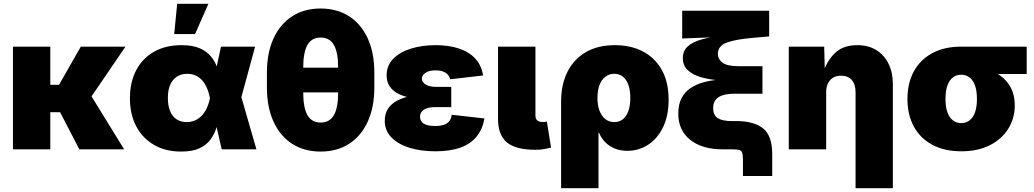

<svg xmlns="http://www.w3.org/2000/svg" viewBox="-20 -784 5427 1008"><path d="M244.1 -539.1V0H47.9V-539.1ZM638.7 -539.1 403.8 -194.8H207.5L203.1 -338.9H290L404.3 -539.1ZM396.5 0 291 -203.6 457 -283.7 631.8 0Z M931.2 11.7Q849.1 11.7 788.8 -23.2Q728.5 -58.1 695.3 -120.8Q662.1 -183.6 662.1 -268.1Q662.1 -353 695.1 -415.5Q728 -478 788.8 -512.5Q849.6 -546.9 932.6 -546.9Q991.2 -546.9 1028.3 -530.8Q1065.4 -514.6 1086.9 -488.5Q1108.4 -462.4 1119.6 -430.9Q1130.9 -399.4 1137.2 -369.1H1189.5L1246.1 -277.8L1326.2 0H1144L1082 -271Q1075.2 -303.2 1064.2 -326.7Q1053.2 -350.1 1038.3 -365.5Q1023.4 -380.9 1004.6 -388.7Q985.8 -396.5 963.4 -396.5Q931.2 -396.5 908.2 -381.3Q885.3 -366.2 873.3 -338.4Q861.3 -310.5 861.3 -270.5Q861.3 -230 872.8 -201.4Q884.3 -172.9 906.5 -158Q928.7 -143.1 959.5 -143.1Q983.4 -143.1 1003.2 -151.6Q1022.9 -160.2 1038.6 -176.3Q1054.2 -192.4 1065.2 -215.6Q1076.2 -238.8 1082 -268.1L1140.1 -539.1H1319.3L1245.6 -268.1L1189 -177.7H1133.3Q1126.5 -146.5 1116.2 -113.3Q1106 -80.1 1085.4 -51.8Q1064.9 -23.4 1028.1 -5.9Q991.2 11.7 931.2 11.7ZM894.5 -605 910.2 -764.2H1074.2L1003.9 -605Z M1663.1 11.7Q1576.7 11.7 1513.4 -29.3Q1450.2 -70.3 1415.8 -146Q1381.3 -221.7 1381.3 -324.7V-402.8Q1381.3 -506.3 1415.8 -581.8Q1450.2 -657.2 1513.4 -698.2Q1576.7 -739.3 1663.1 -739.3Q1750 -739.3 1813.2 -698.2Q1876.5 -657.2 1910.9 -581.8Q1945.3 -506.3 1945.3 -402.8V-324.7Q1945.3 -221.7 1910.9 -146Q1876.5 -70.3 1813.2 -29.3Q1750 11.7 1663.1 11.7ZM1663.1 -140.6Q1710.4 -140.6 1732.9 -179.4Q1755.4 -218.3 1755.4 -301.3V-426.3Q1755.4 -509.3 1732.9 -548.1Q1710.4 -586.9 1663.1 -586.9Q1616.7 -586.9 1594.2 -548.1Q1571.8 -509.3 1571.8 -426.3V-301.3Q1571.8 -218.3 1594.2 -179.4Q1616.7 -140.6 1663.1 -140.6ZM1545.9 -298.8V-428.7H1777.8V-298.8Z M2265.6 10.3Q2190.4 10.3 2130.4 -8.1Q2070.3 -26.4 2035.2 -62.3Q2000 -98.1 2000 -150.4Q2000 -187 2016.8 -212.9Q2033.7 -238.8 2064.7 -255.4Q2095.7 -272 2137.5 -280Q2179.2 -288.1 2228.5 -288.1H2349.1V-221.7H2266.6Q2239.7 -221.7 2221.7 -215.6Q2203.6 -209.5 2194.3 -198.2Q2185.1 -187 2185.1 -170.9Q2185.1 -148.9 2203.6 -135.7Q2222.2 -122.6 2265.1 -122.6Q2293 -122.6 2311 -128.9Q2329.1 -135.3 2339.1 -148.4Q2349.1 -161.6 2351.6 -181.6L2523.4 -162.1Q2513.7 -106.4 2482.9 -67.9Q2452.1 -29.3 2398.4 -9.5Q2344.7 10.3 2265.6 10.3ZM2230.5 -263.2Q2182.6 -263.2 2142.1 -269.8Q2101.6 -276.4 2072 -291.3Q2042.5 -306.2 2026.1 -330.1Q2009.8 -354 2009.8 -388.2Q2009.8 -439.5 2043.9 -474.9Q2078.1 -510.3 2136.7 -528.6Q2195.3 -546.9 2267.1 -546.9Q2335.9 -546.9 2388.9 -529.5Q2441.9 -512.2 2474.9 -476.8Q2507.8 -441.4 2516.1 -387.7L2342.8 -367.7Q2338.9 -389.6 2319.1 -402.1Q2299.3 -414.6 2267.1 -414.6Q2232.4 -414.6 2213.6 -401.6Q2194.8 -388.7 2194.8 -371.1Q2194.8 -352.5 2214.8 -340.3Q2234.9 -328.1 2266.6 -328.1H2349.1V-263.2Z M2791 2.4Q2688.5 2.4 2641.6 -36.1Q2594.7 -74.7 2594.7 -159.2V-539.1H2791V-177.7Q2791 -161.1 2800.3 -152.3Q2809.6 -143.6 2827.1 -143.6Q2835.9 -143.6 2841.6 -144Q2847.2 -144.5 2851.1 -146L2873 -9.3Q2860.8 -5.9 2839.8 -1.7Q2818.8 2.4 2791 2.4Z M2925.8 204.1V-251Q2925.8 -341.3 2959.5 -407.7Q2993.2 -474.1 3056.2 -510.5Q3119.1 -546.9 3208 -546.9Q3292 -546.9 3355.5 -513.7Q3418.9 -480.5 3454.6 -416.7Q3490.2 -353 3490.2 -260.7Q3490.2 -176.8 3461.2 -116.5Q3432.1 -56.2 3382.8 -24.2Q3333.5 7.8 3273.4 7.8Q3236.3 7.8 3207 -4.4Q3177.7 -16.6 3157 -37.8Q3136.2 -59.1 3125 -86.9H3122.1V204.1ZM3205.1 -143.1Q3231.9 -143.1 3250.7 -158.4Q3269.5 -173.8 3279.3 -202.4Q3289.1 -231 3289.1 -270Q3289.1 -309.6 3279.3 -337.6Q3269.5 -365.7 3250.7 -381.1Q3231.9 -396.5 3205.1 -396.5Q3178.2 -396.5 3158.2 -381.1Q3138.2 -365.7 3127.4 -337.6Q3116.7 -309.6 3116.7 -270Q3116.7 -231.4 3127.4 -202.9Q3138.2 -174.3 3158 -158.7Q3177.7 -143.1 3205.1 -143.1Z M3880.4 140.1V56.6Q3880.4 30.8 3876.7 18.8Q3873 6.8 3860.8 3.4Q3848.6 0 3822.3 0H3774.9Q3666 0 3603.5 -50Q3541 -100.1 3541 -187Q3541 -235.8 3558.1 -268.6Q3575.2 -301.3 3605 -321.3Q3634.8 -341.3 3672.1 -351.6Q3709.5 -361.8 3750.2 -365.2Q3791 -368.7 3830.6 -368.7V-359.4Q3787.1 -359.4 3740.5 -363.8Q3693.8 -368.2 3654.1 -380.6Q3614.3 -393.1 3589.6 -416.7Q3564.9 -440.4 3564.9 -479.5Q3564.9 -517.1 3590.8 -540.5Q3616.7 -564 3665 -577.4Q3713.4 -590.8 3780.8 -597.7V-590.3L3561.5 -582V-727.5H4018.1V-592.8L3934.1 -585.4Q3845.2 -578.1 3797.1 -561Q3749 -543.9 3749 -501.5Q3749 -473.1 3773.4 -454.8Q3797.9 -436.5 3856.9 -436.5H3982.9V-292H3835.4Q3780.8 -292 3752.4 -273.9Q3724.1 -255.9 3724.1 -215.8Q3724.1 -179.7 3748 -164.1Q3772 -148.4 3820.8 -148.4H3844.7Q3938 -148.4 3986.1 -110.1Q4034.2 -71.8 4034.2 26.4V140.1Z M4317.4 -299.3V0H4121.1V-539.1H4307.1L4310.5 -398.9H4300.3Q4319.8 -462.4 4362.5 -504.6Q4405.3 -546.9 4481 -546.9Q4539.1 -546.9 4580.8 -521Q4622.6 -495.1 4645 -449Q4667.5 -402.8 4667.5 -342.8V204.1H4471.7V-300.8Q4471.7 -341.3 4451.7 -364Q4431.6 -386.7 4395 -386.7Q4371.1 -386.7 4353.8 -376.2Q4336.4 -365.7 4326.9 -346.4Q4317.4 -327.1 4317.4 -299.3Z M5026.9 10.3Q4939 10.3 4875.5 -23.4Q4812 -57.1 4778.1 -118.9Q4744.1 -180.7 4744.1 -264.6Q4744.1 -347.7 4777.8 -409.4Q4811.5 -471.2 4874.8 -505.1Q4938 -539.1 5025.9 -539.1H5370.1V-395.5H5131.8L5025.9 -391.6Q5000.5 -391.6 4982.2 -377.2Q4963.9 -362.8 4953.9 -335Q4943.8 -307.1 4943.8 -264.6Q4943.8 -222.7 4953.9 -194.6Q4963.9 -166.5 4982.7 -152.1Q5001.5 -137.7 5026.9 -137.7Q5051.8 -137.7 5070.3 -152.1Q5088.9 -166.5 5098.9 -194.6Q5108.9 -222.7 5108.9 -264.6Q5108.9 -307.1 5098.9 -335Q5088.9 -362.8 5070.3 -377.2Q5051.8 -391.6 5026.9 -391.6V-440.9Q5087.4 -440.9 5138.9 -428.2Q5190.4 -415.5 5228 -389.4Q5265.6 -363.3 5286.6 -324Q5307.6 -284.7 5307.6 -231Q5307.6 -163.6 5273.9 -108.9Q5240.2 -54.2 5177.5 -22Q5114.7 10.3 5026.9 10.3Z"/></svg>

Font: Inter 18pt Black
Style: Regular
Weight: 900
Designer: Rasmus Andersson
Foundry: rsms
Version: Version 4.001;git-66647c0bb